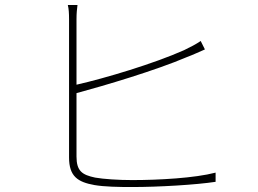

<svg xmlns="http://www.w3.org/2000/svg" viewBox="-20 -771 1040 773"><path d="M292 -751H253C257 -735 258 -717 258 -693C258 -648 258 -215 258 -137C258 -61 293 -38 360 -26C400 -19 458 -18 512 -18C620 -18 769 -27 848 -39V-76C764 -54 619 -46 512 -46C458 -46 396 -50 363 -56C311 -67 288 -82 288 -141V-396C403 -427 608 -488 732 -541C759 -551 786 -564 805 -572L788 -606C771 -594 746 -581 721 -569C600 -515 403 -456 288 -430V-693C288 -720 290 -734 292 -751Z"/></svg>

Font: Noto Sans CJK SC Thin
Style: Regular
Weight: 100
Designer: Ryoko NISHIZUKA 西塚涼子 (kana, bopomofo & ideographs); Paul D. Hunt (Latin, Greek & Cyrillic); Sandoll Communications 산돌커뮤니
Foundry: Adobe
Version: Version 2.004;hotconv 1.0.118;makeotfexe 2.5.65603